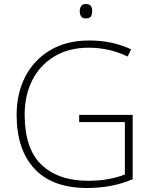

<svg xmlns="http://www.w3.org/2000/svg" viewBox="-20 -928 762 958"><path d="M375 -355H642V-34Q592 -12 534.5 -1Q477 10 414 10Q242 10 152.5 -85.5Q63 -181 63 -355Q63 -462 106 -545.5Q149 -629 230.5 -677.5Q312 -726 425 -726Q483 -726 535 -715Q587 -704 634 -682L617 -646Q569 -669 520.5 -679.5Q472 -690 424 -690Q324 -690 252 -647Q180 -604 141.5 -528.5Q103 -453 103 -356Q103 -186 187 -106Q271 -26 420 -26Q476 -26 521 -34.5Q566 -43 603 -57V-319H375ZM408 -908Q427 -908 433.5 -898Q440 -888 440 -872Q440 -856 433.5 -846Q427 -836 408 -836Q392 -836 385 -846Q378 -856 378 -872Q378 -888 385 -898Q392 -908 408 -908Z"/></svg>

Font: Noto Sans ExtraLight
Style: Regular
Weight: 200
Designer: Monotype Design Team
Foundry: Monotype Imaging Inc.
Version: Version 2.007